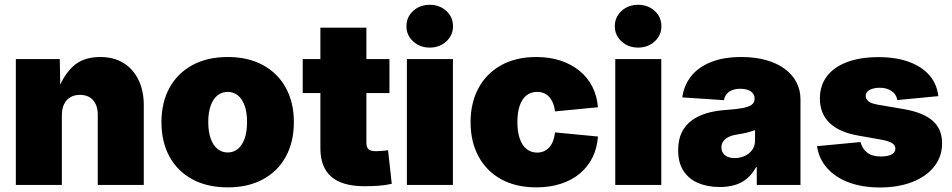

<svg xmlns="http://www.w3.org/2000/svg" viewBox="-20 -787 4052 817"><path d="M243.2 -295.4V0H47.4V-535.6H234.4L236.8 -395.5H224.6Q244.6 -459 287.6 -501.7Q330.6 -544.4 406.7 -544.4Q464.8 -544.4 506.1 -518.6Q547.4 -492.7 569.6 -446.5Q591.8 -400.4 591.8 -340.3V0H396V-298.3Q396 -338.4 376 -360.8Q356 -383.3 319.8 -383.3Q296.4 -383.3 279.1 -373Q261.7 -362.8 252.4 -343.3Q243.2 -323.7 243.2 -295.4Z M949.2 10.3Q861.8 10.3 798.3 -24.2Q734.9 -58.6 700.9 -121.1Q667 -183.6 667 -267.1Q667 -350.6 700.9 -412.8Q734.9 -475.1 798.3 -509.8Q861.8 -544.4 949.2 -544.4Q1036.1 -544.4 1099.4 -509.8Q1162.6 -475.1 1196.5 -412.8Q1230.5 -350.6 1230.5 -267.1Q1230.5 -183.6 1196.5 -121.1Q1162.6 -58.6 1099.4 -24.2Q1036.1 10.3 949.2 10.3ZM949.2 -138.2Q973.6 -138.2 992.2 -153.3Q1010.7 -168.5 1021 -197.5Q1031.2 -226.6 1031.2 -267.6Q1031.2 -309.1 1021 -337.6Q1010.7 -366.2 992.2 -381.1Q973.6 -396 949.2 -396Q924.3 -396 905.5 -381.1Q886.7 -366.2 876.5 -337.6Q866.2 -309.1 866.2 -267.6Q866.2 -226.6 876.5 -197.5Q886.7 -168.5 905.5 -153.3Q924.3 -138.2 949.2 -138.2Z M1637.2 -535.6V-391.1H1268.1V-535.6ZM1343.3 -669.4H1539.1V-179.7Q1539.1 -160.6 1548.1 -152.1Q1557.1 -143.6 1579.1 -143.6Q1589.4 -143.6 1607.2 -145Q1625 -146.5 1631.3 -147.9L1647 -4.9Q1620.1 1.5 1590.1 3.4Q1560.1 5.4 1531.2 5.4Q1436.5 5.4 1389.9 -34.9Q1343.3 -75.2 1343.3 -156.2Z M1711.4 0V-535.6H1907.2V0ZM1808.6 -584.5Q1766.6 -584.5 1738 -610.8Q1709.5 -637.2 1709.5 -675.3Q1709.5 -714.4 1738 -740.5Q1766.6 -766.6 1808.6 -766.6Q1850.6 -766.6 1879.2 -740.5Q1907.7 -714.4 1907.7 -675.3Q1907.7 -637.2 1879.2 -610.8Q1850.6 -584.5 1808.6 -584.5Z M2262.2 10.3Q2175.3 10.3 2112.5 -24.4Q2049.8 -59.1 2016.1 -121.6Q1982.4 -184.1 1982.4 -267.1Q1982.4 -349.6 2016.1 -412.1Q2049.8 -474.6 2112.5 -509.5Q2175.3 -544.4 2262.2 -544.4Q2318.8 -544.4 2365.2 -529.1Q2411.6 -513.7 2446 -485.6Q2480.5 -457.5 2500.5 -418.2Q2520.5 -378.9 2524.4 -330.6L2341.8 -313Q2339.4 -333 2333 -348.4Q2326.7 -363.8 2316.9 -374.5Q2307.1 -385.3 2294.2 -390.6Q2281.2 -396 2265.6 -396Q2239.7 -396 2220.9 -381.6Q2202.1 -367.2 2191.9 -338.6Q2181.6 -310.1 2181.6 -267.6Q2181.6 -225.6 2191.9 -196.5Q2202.1 -167.5 2220.9 -152.6Q2239.7 -137.7 2265.6 -137.7Q2281.2 -137.7 2294.2 -143.3Q2307.1 -148.9 2317.1 -159.9Q2327.1 -170.9 2333.3 -187Q2339.4 -203.1 2341.8 -223.6L2524.4 -206.1Q2521 -156.7 2501.2 -116.9Q2481.4 -77.1 2447.3 -48.6Q2413.1 -20 2366.2 -4.9Q2319.3 10.3 2262.2 10.3Z M2598.1 0V-535.6H2793.9V0ZM2695.3 -584.5Q2653.3 -584.5 2624.8 -610.8Q2596.2 -637.2 2596.2 -675.3Q2596.2 -714.4 2624.8 -740.5Q2653.3 -766.6 2695.3 -766.6Q2737.3 -766.6 2765.9 -740.5Q2794.4 -714.4 2794.4 -675.3Q2794.4 -637.2 2765.9 -610.8Q2737.3 -584.5 2695.3 -584.5Z M3043 8.8Q2990.7 8.8 2950.7 -8.3Q2910.6 -25.4 2888.2 -60.1Q2865.7 -94.7 2865.7 -147.9Q2865.7 -192.4 2880.9 -223.4Q2896 -254.4 2923.3 -274.4Q2950.7 -294.4 2986.8 -305.2Q3022.9 -315.9 3065.4 -318.8Q3110.8 -321.8 3138.4 -326.9Q3166 -332 3178.5 -341.3Q3190.9 -350.6 3190.9 -365.7V-367.7Q3190.9 -380.9 3183.3 -390.1Q3175.8 -399.4 3162.4 -404.3Q3148.9 -409.2 3130.4 -409.2Q3111.8 -409.2 3096.9 -403.8Q3082 -398.4 3072.8 -387.7Q3063.5 -377 3060.5 -360.8L2883.3 -372.6Q2890.1 -422.9 2919.9 -461.4Q2949.7 -500 3003.7 -522.2Q3057.6 -544.4 3134.8 -544.4Q3193.4 -544.4 3240 -531.2Q3286.6 -518.1 3319.3 -493.9Q3352.1 -469.7 3369.1 -436.8Q3386.2 -403.8 3386.2 -364.3V0H3200.2V-75.7H3197.3Q3180.2 -44.9 3157.5 -26.4Q3134.8 -7.8 3106.2 0.5Q3077.6 8.8 3043 8.8ZM3106.4 -114.3Q3128.4 -114.3 3148.2 -123Q3168 -131.8 3180.4 -148.7Q3192.9 -165.5 3192.9 -189.9V-233.4Q3185.1 -230.5 3176.5 -227.8Q3168 -225.1 3158.2 -222.7Q3148.4 -220.2 3137.7 -218.3Q3127 -216.3 3114.7 -214.4Q3092.8 -210.9 3078.4 -203.1Q3064 -195.3 3056.9 -184.3Q3049.8 -173.3 3049.8 -159.7Q3049.8 -145 3057.1 -134.8Q3064.5 -124.5 3077.1 -119.4Q3089.8 -114.3 3106.4 -114.3Z M3724.1 10.7Q3649.4 10.7 3592 -10.7Q3534.7 -32.2 3499.5 -71.8Q3464.4 -111.3 3456.5 -165L3641.6 -182.6Q3649.4 -153.8 3670.2 -137.5Q3690.9 -121.1 3729 -121.1Q3757.8 -121.1 3773.9 -129.9Q3790 -138.7 3790 -154.8Q3790 -169.4 3775.1 -178.5Q3760.3 -187.5 3729 -192.9L3632.3 -210Q3551.3 -224.1 3510 -263.9Q3468.8 -303.7 3468.8 -367.7Q3468.8 -423.3 3498.8 -462.6Q3528.8 -502 3584.7 -522.9Q3640.6 -543.9 3718.3 -543.9Q3792.5 -543.9 3847.4 -523.9Q3902.3 -503.9 3934.6 -467Q3966.8 -430.2 3972.7 -377.9L3798.3 -361.3Q3793.9 -386.7 3773.2 -400.1Q3752.4 -413.6 3723.6 -413.6Q3697.3 -413.6 3680.4 -404.3Q3663.6 -395 3663.6 -378.9Q3663.6 -366.7 3674.8 -356.7Q3686 -346.7 3714.4 -341.8L3825.2 -322.8Q3908.2 -308.6 3948.5 -273.2Q3988.8 -237.8 3988.8 -177.7Q3988.8 -120.6 3955.1 -78.1Q3921.4 -35.6 3861.8 -12.5Q3802.2 10.7 3724.1 10.7Z"/></svg>

Font: Inter 20pt Black
Style: Regular
Weight: 900
Version: Version 4.001;git-66647c0bb